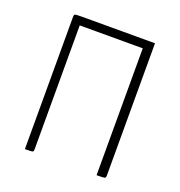

<svg xmlns="http://www.w3.org/2000/svg" viewBox="-98 -584 624 667"><g transform="rotate(20 214.0 -250.0)"><path d="M364 -11Q364 -3 360 -1.5Q356 0 330 0V-469H97V-11Q97 -3 93.5 -1.5Q90 0 65 0V-489Q65 -497 68.5 -498.5Q72 -500 97 -500H364Z"/></g></svg>

Font: Yanone Kaffeesatz Thin
Style: Regular
Weight: 250
Designer: Yanone (Cyrillic: Daniel Pouzeot)
Foundry: Yanone
Version: Version 1.003;PS 001.003;hotconv 1.0.88;makeotf.lib2.5.64775